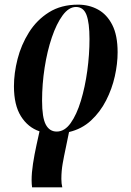

<svg xmlns="http://www.w3.org/2000/svg" viewBox="-20 -566 562 826"><path d="M118 240Q117 233 116.5 225Q116 217 116 209Q116 177 122 138Q128 99 137 58L150 -1Q100 -18 70 -66Q40 -114 40 -195Q40 -251 55.5 -312Q71 -373 104.5 -426.5Q138 -480 190.5 -513Q243 -546 316 -546Q363 -546 401.5 -525Q440 -504 463 -459Q486 -414 486 -341Q486 -292 474 -238Q462 -184 436.5 -134Q411 -84 371.5 -47.5Q332 -11 277 2L263 70Q255 107 249.5 138.5Q244 170 244 204Q244 214 245 223Q246 232 248 240ZM224 0Q258 0 284 -36.5Q310 -73 328 -132.5Q346 -192 355.5 -261.5Q365 -331 365 -398Q365 -468 352 -502Q339 -536 307 -536Q276 -536 249.5 -500Q223 -464 203 -405Q183 -346 172 -275Q161 -204 161 -133Q161 -60 177 -30Q193 0 224 0Z"/></svg>

Font: Noto Serif Display ExtraCondensed
Style: Bold Italic
Weight: 700
Width: 2
Italic angle: -12°
Designer: Monotype Design Team
Foundry: Monotype Imaging Inc.
Version: Version 2.009